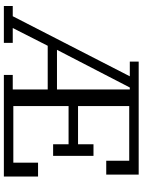

<svg xmlns="http://www.w3.org/2000/svg" viewBox="108 -846 738 994"><g transform="rotate(90 477.0 -349.0)"><path d="M11 -46H64L375 -652H299V-698H884V-530H812V-649H529V-384H727V-464H787V-255H727V-335H529V-49H822V-177H894V0H368V-46H443V-227H217L125 -46H202V0H11ZM238 -275H443V-652H433Z"/></g></svg>

Font: IBM Plex Serif
Style: Regular
Weight: 400
Designer: Mike Abbink, Paul van der Laan, Pieter van Rosmalen
Foundry: Bold Monday
Version: Version 3.001